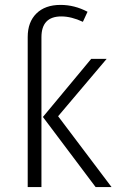

<svg xmlns="http://www.w3.org/2000/svg" viewBox="-20 -763 481 783"><path d="M149 -611V0H93V-612Q93 -673 128.5 -708Q164 -743 227 -743Q284 -743 337 -715L318 -674Q271 -696 230 -696Q149 -696 149 -611ZM435 0H370L155 -286L352 -523H415L217 -289Z"/></svg>

Font: Fira Sans Condensed Light
Style: Regular
Weight: 300
Width: 3
Designer: bBox Type GmbH & Carrois Corporate GbR & Edenspiekermann AG
Foundry: bBox Type GmbH & Carrois Corporate GbR & Edenspiekermann AG
Version: Version 4.301